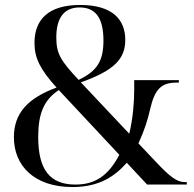

<svg xmlns="http://www.w3.org/2000/svg" viewBox="-20 -744 782 774"><path d="M272 10C380 10 443 -33 491 -88L573 0H733V-10H724C694 -10 666 -30 607 -93L538 -166C561 -215 576 -262 585 -303C604 -385 630 -411 692 -411H701V-421H521V-382C521 -332 516 -266 501 -205L306 -412C441 -460 485 -507 485 -583C485 -663 436 -724 303 -724C175 -724 119 -665 119 -571C119 -510 142 -464 208 -391C93 -349 36 -288 36 -191C36 -76 118 10 272 10ZM297 -422C225 -499 207 -527 207 -593C207 -673 239 -714 301 -714C364 -714 397 -673 397 -581C397 -500 373 -458 297 -422ZM284 0C181 0 134 -60 134 -192C134 -286 157 -341 217 -381L461 -120C416 -34 362 0 284 0Z"/></svg>

Font: Noto Serif Display
Style: Regular
Weight: 400
Designer: Monotype Design Team
Foundry: Monotype Imaging Inc.
Version: Version 2.009